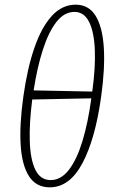

<svg xmlns="http://www.w3.org/2000/svg" viewBox="-20 -792 482 822"><path d="M193 10Q135 10 104.5 -37Q74 -84 68.5 -171Q63 -258 80 -379Q97 -500 127.5 -588Q158 -676 202 -724Q246 -772 304 -772Q360 -772 389.5 -724Q419 -676 424.5 -587.5Q430 -499 413 -378Q388 -197 333 -93.5Q278 10 193 10ZM375 -400Q389 -501 386 -578Q383 -655 361.5 -698Q340 -741 299 -741Q255 -741 221.5 -698Q188 -655 163.5 -579Q139 -503 124 -405ZM197 -21Q241 -21 275 -65Q309 -109 333 -188Q357 -267 371 -371L118 -366Q105 -265 107.5 -187Q110 -109 131.5 -65Q153 -21 197 -21Z"/></svg>

Font: Noto Serif ExtraCondensed ExtraLight
Style: Italic
Weight: 200
Width: 2
Italic angle: -12°
Designer: Monotype Design Team
Foundry: Monotype Imaging Inc.
Version: Version 2.014; ttfautohint (v1.8.4.7-5d5b)